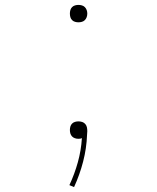

<svg xmlns="http://www.w3.org/2000/svg" viewBox="-20 -558 640 783"><path d="M300 -467Q293 -467 286 -469Q279 -471 274 -476Q269 -481 267 -488Q265 -495 265 -503Q265 -510 267 -517Q269 -524 274 -529Q279 -534 286 -536Q293 -538 300 -538Q307 -538 314 -536Q321 -534 326 -529Q331 -524 333.5 -517Q336 -510 336 -503Q336 -495 333.5 -488Q331 -481 326 -476Q321 -471 314 -469Q307 -467 300 -467ZM282 205 263 197Q284 152 297.5 103.5Q311 55 314 5Q311 7 307 7.5Q303 8 299 8Q292 8 285 5.5Q278 3 273.5 -2Q269 -7 267 -13.5Q265 -20 265 -28Q265 -35 267 -42Q269 -49 274 -54Q279 -59 286 -61Q293 -63 300 -63Q308 -63 315.5 -60.5Q323 -58 328 -52Q333 -46 334.5 -38.5Q336 -31 336 -23Q336 -19 335.5 -15.5Q335 -12 335 -8Q333 47 319 101Q305 155 282 205Z"/></svg>

Font: Iosevka Slab Thin Extended
Style: Regular
Weight: 100
Width: 7
Monospace: yes
Designer: Belleve Invis
Foundry: Belleve Invis
Version: Version 11.1.1; ttfautohint (v1.8.3)